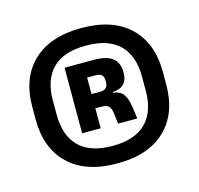

<svg xmlns="http://www.w3.org/2000/svg" viewBox="-68 -721 559 539"><g transform="rotate(-15 211.0 -452.0)"><path d="M211 -255.5Q120 -255.5 70.5 -302.8Q21 -350 21 -434V-470.5Q21 -554.5 70.5 -601.8Q120 -649 211 -649Q302 -649 351.2 -601.8Q400.5 -554.5 400.5 -470.5V-434Q400.5 -350 351.2 -302.8Q302 -255.5 211 -255.5ZM211 -306.5Q275.5 -306.5 308 -338.8Q340.5 -371 340.5 -432V-473.5Q340.5 -534 308 -566Q275.5 -598 211 -598Q146 -598 113.8 -566Q81.5 -534 81.5 -473.5V-432Q81.5 -371 113.8 -338.8Q146 -306.5 211 -306.5ZM241.5 -363 238 -392.5Q236 -409 229.8 -415Q223.5 -421 209 -421L174 -421.5V-462.5H215Q228 -462.5 233.5 -468.2Q239 -474 239 -485V-488.5Q239 -499.5 233.5 -505Q228 -510.5 215.5 -510.5H174V-553.5H223.5Q260 -553.5 276.8 -539.5Q293.5 -525.5 293.5 -499V-496Q293.5 -476.5 283 -465.2Q272.5 -454 250 -452.5V-445L242 -451.5Q268 -449.5 278 -437.8Q288 -426 292 -401L297.5 -363ZM137 -363V-553.5H191V-448V-431V-363Z"/></g></svg>

Font: Anek Gurmukhi Medium
Style: Bold
Weight: 700
Version: Version 1.003